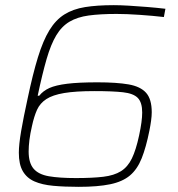

<svg xmlns="http://www.w3.org/2000/svg" viewBox="-20 -716 688 744"><path d="M285 8Q230 8 186.5 4Q143 0 113.5 -13Q84 -26 68.5 -52.5Q53 -79 53 -124Q53 -156 62 -208.5Q71 -261 87 -334Q107 -429 127 -494Q147 -559 171.5 -599Q196 -639 229.5 -660Q263 -681 309.5 -688.5Q356 -696 421 -696Q446 -696 479.5 -694Q513 -692 550 -689Q587 -686 621 -682L615 -650Q572 -655 521 -658.5Q470 -662 432 -662Q368 -662 324 -656Q280 -650 249.5 -632Q219 -614 198 -579Q177 -544 160.5 -487Q144 -430 126 -345H132Q147 -364 171.5 -375Q196 -386 240.5 -391.5Q285 -397 358 -397Q432 -397 478 -389Q524 -381 546 -356.5Q568 -332 568 -281Q568 -267 565.5 -248.5Q563 -230 559 -210Q546 -145 529 -102.5Q512 -60 483.5 -36Q455 -12 407 -2Q359 8 285 8ZM274 -26Q338 -26 380 -31Q422 -36 448.5 -52.5Q475 -69 491 -102Q507 -135 519 -191Q525 -219 528 -241Q531 -263 531 -280Q531 -319 514 -336.5Q497 -354 456.5 -358.5Q416 -363 346 -363Q273 -363 228.5 -355.5Q184 -348 159.5 -332Q135 -316 123.5 -290.5Q112 -265 104 -228Q97 -198 94 -173.5Q91 -149 91 -129Q91 -85 110 -62.5Q129 -40 169.5 -33Q210 -26 274 -26Z"/></svg>

Font: Saira Thin Thin
Style: Italic
Weight: 250
Italic angle: -12°
Version: Version 1.101